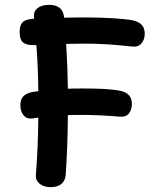

<svg xmlns="http://www.w3.org/2000/svg" viewBox="-20 -775 654 792"><path d="M577 -636Q577 -611 563 -595.5Q549 -580 525 -583Q419 -595 336 -595L253 -594Q259 -493 260 -409Q278 -410 318 -410Q373 -410 410.5 -408Q448 -406 478 -400Q524 -390 524 -346Q524 -322 511.5 -306.5Q499 -291 471 -294Q387 -301 321 -301Q279 -301 260 -300Q259 -166 251 -53Q249 -30 233.5 -16.5Q218 -3 189 -3Q160 -3 143 -17.5Q126 -32 128 -54Q137 -164 138 -290Q131 -289 121.5 -287.5Q112 -286 105 -286Q87 -286 75.5 -301.5Q64 -317 64 -341Q64 -367 78 -379.5Q92 -392 117 -396L138 -399Q137 -502 130 -589H115Q87 -589 74 -601Q61 -613 61 -643Q61 -670 72 -682Q83 -694 105 -696L121 -698L120 -706Q118 -728 135 -741.5Q152 -755 183 -755Q238 -755 244 -706V-702Q275 -703 339 -703Q397 -703 450 -699.5Q503 -696 528 -691Q554 -685 565.5 -671.5Q577 -658 577 -636Z"/></svg>

Font: Mali SemiBold
Style: Regular
Weight: 600
Designer: Kitiyaporn Chalermlarp | Katatrad Aksorn Co.,Ltd.
Foundry: Cadson Demak Co.,Ltd.
Version: Version 1.000; ttfautohint (v1.6)